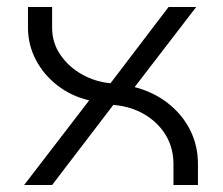

<svg xmlns="http://www.w3.org/2000/svg" viewBox="-20 -529 639 549"><path d="M49 0 235 -242Q184 -254 144.5 -284.5Q105 -315 82.5 -358Q60 -401 60 -450V-509H129V-450Q129 -407 152.5 -372.5Q176 -338 214 -316.5Q252 -295 296 -291L462 -509H541L365 -280Q419 -266 460 -234Q501 -202 523.5 -157.5Q546 -113 546 -60V0H476V-60Q476 -106 454 -142.5Q432 -179 393 -202Q354 -225 304 -229L129 0Z"/></svg>

Font: MuseoModerno Thin Light
Style: Regular
Weight: 300
Version: Version 1.003